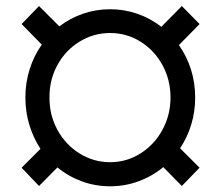

<svg xmlns="http://www.w3.org/2000/svg" viewBox="-20 -617 744 646"><path d="M173.3 -53.7 111.3 8.8 52.7 -52.7 116.2 -116.2Q91.8 -153.3 78.6 -197.3Q65.4 -241.2 65.4 -289.1Q65.4 -338.9 79.8 -384.3Q94.2 -429.7 120.6 -466.8L52.7 -536.1L111.3 -596.7L179.7 -528.3Q216.3 -556.2 259.5 -571Q302.7 -585.9 350.6 -585.9Q398.4 -585.9 442.4 -570.6Q486.3 -555.2 522.9 -526.9L591.8 -596.7L651.4 -536.1L582 -465.3Q608.4 -427.7 622.6 -383.1Q636.7 -338.4 636.7 -289.1Q636.7 -241.2 623.5 -198Q610.4 -154.8 585.9 -118.2L651.4 -52.7L591.8 8.8L529.3 -54.7Q492.2 -23.9 446.3 -7.1Q400.4 9.8 350.6 9.8Q300.8 9.8 255.4 -6.8Q210 -23.4 173.3 -53.7ZM553.7 -289.1Q553.7 -348.6 526.4 -398.4Q499 -448.2 452.4 -477.1Q405.8 -505.9 350.6 -505.9Q294.9 -505.9 247.8 -477.1Q200.7 -448.2 173.3 -398.4Q146 -348.6 146.5 -289.1Q146 -230 173.3 -179.9Q200.7 -129.9 247.8 -100.6Q294.9 -71.3 350.6 -71.3Q405.8 -71.3 452.4 -100.6Q499 -129.9 526.4 -179.9Q553.7 -230 553.7 -289.1Z"/></svg>

Font: Pretendard JP Medium
Style: Regular
Weight: 500
Designer: Base glyphs from Inter by Rasmus Andersson; Hangeul glyphs from Noto Sans CJK(Source Han Sans) by Jang Soo-young and Kan
Foundry: Kil Hyung-jin
Version: Version 1.309